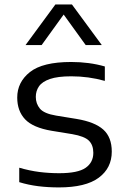

<svg xmlns="http://www.w3.org/2000/svg" viewBox="-20 -828 562 858"><path d="M243 9.5Q194.5 9.5 150.5 4Q106.5 -1.5 66 -14V-78.5Q112.5 -65 155.8 -59.5Q199 -54 244.5 -54Q328 -54 362.5 -78Q397 -102 397 -145Q397 -180 377.2 -199.5Q357.5 -219 303 -228.5L211 -243.5Q127.5 -257.5 92.2 -294.8Q57 -332 57 -392Q57 -461 113.8 -506Q170.5 -551 298 -551Q379 -551 448.5 -531V-466.5Q375.5 -487 298.5 -487Q238 -487 203.2 -475Q168.5 -463 154.2 -442.2Q140 -421.5 140 -395Q140 -365 158.2 -342.8Q176.5 -320.5 230.5 -311.5L322.5 -296.5Q403.5 -283 441.5 -249Q479.5 -215 479.5 -150.5Q479.5 -77 421.2 -33.8Q363 9.5 243 9.5ZM94 -626.5 227.5 -808H301.5L435 -626.5H363L264.5 -763L166 -626.5Z"/></svg>

Font: Encode Sans Exp
Style: Regular
Weight: 400
Width: 7
Designer: Multiple Designers
Foundry: Impallari Type
Version: Version 3.002; ttfautohint (v1.8.3) -l 8 -r 50 -G 200 -x 14 